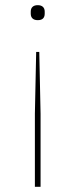

<svg xmlns="http://www.w3.org/2000/svg" viewBox="-20 -531 292 743"><path d="M137 192H115V-91L120 -330H132L137 -91ZM126 -453Q113 -453 106 -459.5Q99 -466 99 -478V-486Q99 -498 106 -504.5Q113 -511 126 -511Q139 -511 146 -504.5Q153 -498 153 -486V-478Q153 -466 146.5 -459.5Q140 -453 126 -453Z"/></svg>

Font: IBM Plex Sans Thin
Style: Regular
Weight: 250
Designer: Mike Abbink, Paul van der Laan, Pieter van Rosmalen
Foundry: Bold Monday
Version: Version 3.201